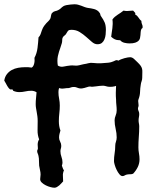

<svg xmlns="http://www.w3.org/2000/svg" viewBox="-20 -836 737 903"><path d="M648.9 -470.2Q648.9 -461.9 646 -454.1Q643.1 -446.3 642.1 -438Q639.2 -420.9 638.7 -403.8Q638.2 -386.7 631.8 -370.1Q630.9 -367.7 630.4 -365.5Q629.9 -363.3 629.9 -360.8Q629.9 -355.5 630.9 -350.8Q631.8 -346.2 631.8 -340.8Q631.8 -336.4 630.4 -332.8Q628.9 -329.1 628.9 -325.2Q628.9 -319.8 631.8 -313.7Q634.8 -307.6 634.8 -299.8Q634.8 -292.5 633.3 -284.9Q631.8 -277.3 631.8 -270Q631.8 -262.2 633.3 -255.4Q634.8 -248.5 634.8 -241.2Q634.8 -216.3 632.8 -191.7Q630.9 -167 630.9 -143.1Q630.9 -128.9 633.5 -115Q636.2 -101.1 636.2 -86.9Q636.2 -67.4 627.9 -50.3Q619.6 -33.2 606 -19Q598.6 -16.1 591.6 -16.4Q584.5 -16.6 577.1 -15.1Q571.8 -14.2 566.7 -11Q561.5 -7.8 556.2 -7.8Q548.8 -7.8 541.5 -16.6Q534.2 -25.4 528.6 -37.1Q522.9 -48.8 519.5 -60.5Q516.1 -72.3 516.1 -78.1Q516.1 -96.7 519 -114.5Q522 -132.3 522 -150.9Q522 -160.6 525.4 -169.9Q528.8 -179.2 528.8 -189.9Q528.8 -209.5 523.9 -230Q519 -250.5 519 -270Q519 -281.2 523.9 -292.7Q528.8 -304.2 528.8 -316.9Q528.8 -329.6 527.3 -342Q525.9 -354.5 525.9 -367.2Q524.4 -383.8 524.7 -399.7Q524.9 -415.5 525.9 -432.1Q523.4 -431.2 518.8 -429.9Q514.2 -428.7 507.8 -428Q501.5 -427.2 493.4 -427.7Q485.4 -428.2 476.1 -431.2Q469.7 -433.1 462.4 -432.9Q455.1 -432.6 447.5 -431.9Q439.9 -431.2 431.9 -429.9Q423.8 -428.7 416 -428.2Q412.1 -427.7 409.7 -428.2Q407.2 -428.7 404.5 -429Q401.9 -429.2 398.2 -428.7Q394.5 -428.2 388.2 -425.8Q377 -421.9 366.2 -420.2Q355.5 -418.5 342.8 -423.8Q335.9 -426.8 329.3 -427Q322.8 -427.2 317.6 -426Q312.5 -424.8 308.8 -423.3Q305.2 -421.9 304.2 -421.9Q293 -421.9 281 -419.9Q269 -418 257.8 -421.9Q254.9 -413.1 254.9 -402.8Q254.9 -387.2 258.1 -371.3Q261.2 -355.5 261.2 -339.8Q261.2 -321.3 259 -303Q256.8 -284.7 256.8 -266.1Q256.8 -254.9 258.5 -243.7Q260.3 -232.4 264.2 -222.2Q261.7 -213.9 259.8 -206.1Q257.8 -198.2 257.8 -189Q257.8 -179.2 262.9 -169.9Q268.1 -160.6 268.1 -149.9Q268.1 -143.1 266.1 -137Q264.2 -130.9 264.2 -125Q264.2 -111.3 269 -98.4Q273.9 -85.4 273.9 -71.8Q273.9 -64.5 271 -57.1Q273.4 -51.8 275.1 -45.7Q276.9 -39.6 280.8 -35.2Q274.9 -21.5 275.9 -9Q276.9 3.4 276.9 17.1Q272.9 21 268.6 26.1Q264.2 31.2 258.8 35.9Q253.4 40.5 247.6 43.7Q241.7 46.9 235.8 46.9Q228.5 46.9 217.3 43.9Q206.1 41 195.3 35.6Q184.6 30.3 176.8 22.9Q168.9 15.6 168.9 6.8Q168.9 1.5 169.9 -4.2Q170.9 -9.8 170.9 -15.1Q170.9 -25.4 168.2 -35.9Q165.5 -46.4 164.1 -57.1Q163.1 -68.4 163.3 -79.6Q163.6 -90.8 161.1 -102.1Q160.2 -107.9 157.5 -113.8Q154.8 -119.6 154.8 -125Q154.8 -128.9 156.5 -131.6Q158.2 -134.3 158.2 -138.2Q158.2 -142.6 157.7 -147Q157.2 -151.4 157.2 -155.8Q157.2 -162.1 158.7 -168.5Q160.2 -174.8 164.1 -180.2Q156.2 -201.2 156.7 -223.1Q157.2 -245.1 157.2 -267.1Q157.2 -278.8 155.8 -289.3Q154.3 -299.8 152.6 -309.3Q150.9 -318.8 149.4 -327.9Q147.9 -336.9 147.9 -346.2Q147.9 -360.4 149.4 -374Q150.9 -387.7 151.9 -401.9Q141.1 -409.2 127 -409.2Q112.8 -409.2 98.9 -406Q85 -402.8 70.8 -402.8Q63.5 -402.8 56.2 -404.3Q48.8 -405.8 42 -409.2L39.1 -415Q36.6 -416 34.9 -415.5Q33.2 -415 30.8 -415Q26.9 -415 22.2 -420.4Q17.6 -425.8 13.4 -433.1Q9.3 -440.4 5.6 -447.3Q2 -454.1 0 -457Q2.9 -475.1 12.5 -487.3Q22 -499.5 35.4 -506.8Q48.8 -514.2 65.2 -517.1Q81.5 -520 98.1 -520Q105.5 -520 113.5 -519.8Q121.6 -519.5 128.9 -518.1Q133.8 -520.5 136.7 -526.1Q139.6 -531.7 141.1 -538.6Q142.6 -545.4 142.6 -552.2Q142.6 -559.1 142.1 -564Q153.3 -585 156.5 -610.8Q159.7 -636.7 161.1 -660.2Q168 -667 170.9 -675.5Q173.8 -684.1 176.8 -692.9Q181.6 -706.1 187.3 -713.9Q192.9 -721.7 198 -727.1Q203.1 -732.4 207.8 -736.8Q212.4 -741.2 215.8 -747.1Q217.8 -750.5 218.5 -754.6Q219.2 -758.8 220 -762.7Q220.7 -766.6 221.9 -770Q223.1 -773.4 226.1 -775.9Q231.9 -782.2 240 -783.7Q248 -785.2 254.9 -789.1Q261.2 -792.5 264.9 -795.9Q268.6 -799.3 271.7 -802.2Q274.9 -805.2 279.5 -807.6Q284.2 -810.1 293 -812Q302.7 -813.5 311.8 -814.7Q320.8 -815.9 330.1 -815.9Q338.9 -815.9 346.7 -814Q354.5 -812 362.1 -809.1Q369.6 -806.2 377.2 -803.2Q384.8 -800.3 393.1 -798.8Q400.4 -797.9 408.2 -796.6Q416 -795.4 423.3 -793.2Q430.7 -791 437 -787.1Q443.4 -783.2 448.2 -775.9Q451.2 -772.9 451.7 -768.3Q452.1 -763.7 455.1 -759.8Q466.3 -744.1 472.2 -730.5Q478 -716.8 478 -695.8Q478 -685.5 476.8 -673.6Q475.6 -661.6 471.4 -651.4Q467.3 -641.1 459.5 -634.5Q451.7 -627.9 438 -627.9Q425.3 -627.9 412.8 -638.4Q400.4 -648.9 386 -661.9Q371.6 -674.8 354.7 -685.3Q337.9 -695.8 315.9 -695.8Q305.2 -695.8 301.3 -692.1Q297.4 -688.5 293 -680.2Q290 -673.3 283.2 -668.7Q276.4 -664.1 273.9 -657.2Q272.5 -651.9 272.5 -646Q272.5 -640.1 271 -633.8Q268.1 -623 264.4 -613Q260.7 -603 257.6 -592.8Q254.4 -582.5 252.2 -572Q250 -561.5 250 -549.8Q250 -543.9 250.5 -538.6Q251 -533.2 252 -527.8Q260.7 -522 272 -522Q274.4 -522 280.8 -523.2Q287.1 -524.4 295.2 -525.9Q303.2 -527.3 312 -528.1Q320.8 -528.8 328.1 -527.8Q335.4 -526.9 341.3 -527.3Q347.2 -527.8 352.5 -529.1Q357.9 -530.3 363 -531.7Q368.2 -533.2 374 -534.2Q384.8 -535.6 395.5 -538.6Q406.2 -541.5 417 -540Q437.5 -537.6 456.5 -538.6Q475.6 -539.6 488.8 -541Q498 -542 504.6 -544.2Q511.2 -546.4 515.6 -548.3Q520 -550.3 522.7 -551.8Q525.4 -553.2 527.8 -553.2Q530.3 -553.2 532.5 -552.5Q534.7 -551.8 537.1 -550.8Q542 -554.2 549.6 -557.1Q557.1 -560.1 565.2 -562.3Q573.2 -564.5 580.3 -565.7Q587.4 -566.9 591.8 -566.9Q601.6 -566.9 610.4 -558.8Q619.1 -550.8 626 -543.9Q636.7 -533.7 641.6 -526.6Q646.5 -519.5 648.2 -512.2Q649.9 -504.9 649.4 -495.1Q648.9 -485.4 648.9 -470.2ZM650.9 -709Q650.9 -703.6 648.7 -702.9Q646.5 -702.1 645 -699.2Q642.1 -692.9 641.6 -685.5Q641.1 -678.2 640.6 -670.9Q640.1 -663.6 638.4 -656.5Q636.7 -649.4 631.3 -644Q626 -638.7 616 -635.3Q606 -631.8 588.9 -631.8Q577.6 -631.8 565.2 -634.8Q552.7 -637.7 544.9 -647H540Q528.8 -647 520 -651.1Q511.2 -655.3 502.9 -663.1Q503.9 -673.3 505.6 -683.3Q507.3 -693.4 508.5 -703.4Q509.8 -713.4 510 -723.4Q510.3 -733.4 508.8 -744.1Q513.7 -751.5 520 -756.8Q526.4 -762.2 533.4 -766.8Q540.5 -771.5 547.6 -776.1Q554.7 -780.8 561 -786.1Q564.9 -785.2 569.1 -784.7Q573.2 -784.2 577.1 -784.2Q584.5 -784.2 591.6 -785.2Q598.6 -786.1 606 -786.1Q610.4 -780.8 614 -777.6Q617.7 -774.4 616.2 -767.1Q621.1 -765.1 624.8 -761.5Q628.4 -757.8 631.3 -753.4Q634.3 -749 637.5 -744.9Q640.6 -740.7 645 -737.8V-735.8Q645 -728.5 647.9 -722.2Q650.9 -715.8 650.9 -709Z"/></svg>

Font: Margarine
Style: Regular
Weight: 400
Designer: Astigmatic (AOETI)
Foundry: Astigmatic (AOETI)
Version: Version 1.000